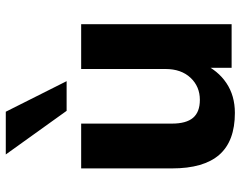

<svg xmlns="http://www.w3.org/2000/svg" viewBox="-102 -698 812 647"><g transform="rotate(-90 303.5 -375.0)"><path d="M246 11Q151 11 105 -41.5Q59 -94 59 -201V-507H210V-201Q210 -153 229.5 -130Q249 -107 290 -107Q335 -107 364.5 -138.5Q394 -170 394 -223V-507H545V0H398V-97H412Q389 -46 346.5 -17.5Q304 11 246 11ZM253 -556 106 -761H250L353 -556Z"/></g></svg>

Font: Mulish ExtraLight ExtraBold
Style: Regular
Weight: 800
Version: Version 3.603